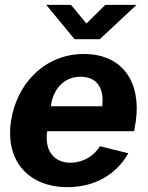

<svg xmlns="http://www.w3.org/2000/svg" viewBox="-20 -763 610 793"><path d="M534 -221 541 -263C563 -422 488 -540 326 -540C165 -540 47 -417 25 -259C2 -94 102 10 259 10C366 10 458 -38 510 -130L393 -159C367 -118 323 -91 271 -91C202 -91 163 -142 175 -221ZM337 -666 273 -743H171L288 -601H392L544 -743H415ZM190 -324C198 -389 239 -446 313 -446C384 -446 411 -394 402 -324Z"/></svg>

Font: Cheyenne Sans
Style: Bold Italic
Weight: 700
Italic angle: -8.13011°
Designer: The Public Sans project authors (U.S. Web Design System), Libre Franklin designed by Pablo Impallari and Rodrigo Fuenzal
Foundry: The Cheyenne Sans Project Authors
Version: Version 2.007